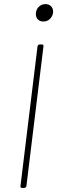

<svg xmlns="http://www.w3.org/2000/svg" viewBox="-20 -917 279 937"><path d="M80 -10 163 -690Q165 -700 174 -700H184Q194 -700 192 -690L109 -10Q107 0 98 0H88Q78 0 80 -10ZM155 -849Q155 -869 168.5 -883Q182 -897 202 -897Q220 -897 230.5 -885Q241 -873 239 -855Q236 -836 223 -824Q210 -812 192 -812Q175 -812 165 -822Q155 -832 155 -849Z"/></svg>

Font: Barlow Semi Condensed Thin
Style: Italic
Weight: 250
Width: 4
Italic angle: -7°
Designer: Jeremy Tribby
Foundry: Tribby Type
Version: Version 1.408